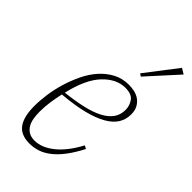

<svg xmlns="http://www.w3.org/2000/svg" viewBox="-235 -828 912 912"><g transform="rotate(45 221.5 -371.5)"><path d="M157 12Q99 12 73 -23.5Q47 -59 47 -132Q47 -167 53 -210Q59 -253 72 -296Q85 -339 104.5 -379.5Q124 -420 151.5 -451Q179 -482 214.5 -501Q250 -520 294 -520Q314 -520 333 -515.5Q352 -511 367 -500Q382 -489 391.5 -471.5Q401 -454 401 -427Q401 -394 384.5 -367Q368 -340 332 -319Q296 -298 239 -283.5Q182 -269 101 -262Q94 -231 89 -197.5Q84 -164 84 -129Q84 -106 87.5 -85.5Q91 -65 100 -49.5Q109 -34 124.5 -24.5Q140 -15 164 -15Q212 -15 260.5 -54Q309 -93 349 -168L365 -160Q341 -113 316 -80Q291 -47 265 -26.5Q239 -6 212 3Q185 12 157 12ZM105 -278Q167 -285 215.5 -296Q264 -307 298 -324.5Q332 -342 349.5 -366.5Q367 -391 367 -424Q367 -452 351 -475Q335 -498 292 -498Q233 -498 182 -444.5Q131 -391 105 -278ZM293 -596 415 -755 443 -738 306 -587Z"/></g></svg>

Font: IBM Plex Serif ExtraLight
Style: Italic
Weight: 200
Italic angle: -14°
Designer: Mike Abbink, Paul van der Laan, Pieter van Rosmalen
Foundry: Bold Monday
Version: Version 2.5